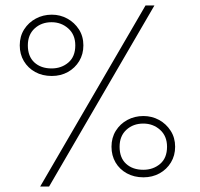

<svg xmlns="http://www.w3.org/2000/svg" viewBox="-20 -680 730 700"><path d="M510.5 -660H543L159 0H126.5ZM52 -514.5Q52 -547.5 68 -572.8Q84 -598 110.5 -612.2Q137 -626.5 169 -626.5Q199.5 -626.5 225.5 -612.2Q251.5 -598 267.8 -572.8Q284 -547.5 284 -514.5Q284 -482.5 268.8 -457.2Q253.5 -432 227.5 -417.5Q201.5 -403 169 -403Q134.5 -403 108.2 -417.5Q82 -432 67 -457.2Q52 -482.5 52 -514.5ZM81.5 -514.5Q81.5 -474.5 105.2 -452.5Q129 -430.5 168 -430.5Q204 -430.5 229.2 -452Q254.5 -473.5 254.5 -514.5Q254.5 -553.5 229 -576.2Q203.5 -599 168 -599Q131 -599 106.2 -576.2Q81.5 -553.5 81.5 -514.5ZM386.5 -145Q386.5 -178 402.2 -203.2Q418 -228.5 444.5 -242.8Q471 -257 503 -257Q533.5 -257 559.8 -242.8Q586 -228.5 602.2 -203.2Q618.5 -178 618.5 -145Q618.5 -113 603.2 -87.8Q588 -62.5 561.8 -48Q535.5 -33.5 503 -33.5Q469 -33.5 442.5 -48Q416 -62.5 401.2 -87.8Q386.5 -113 386.5 -145ZM416 -145Q416 -104.5 439.8 -82.8Q463.5 -61 502.5 -61Q538.5 -61 563.8 -82.5Q589 -104 589 -145Q589 -184 563.5 -206.8Q538 -229.5 502.5 -229.5Q465.5 -229.5 440.8 -206.8Q416 -184 416 -145Z"/></svg>

Font: League Spartan Thin Thin
Style: Regular
Weight: 250
Version: Version 2.002